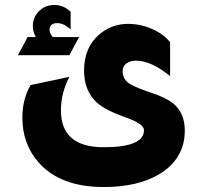

<svg xmlns="http://www.w3.org/2000/svg" viewBox="-20 -562 823 772"><path d="M52 -340 91 -413H124Q112 -434 112 -457Q112 -494 139 -519Q163 -542 199 -542Q235 -542 264 -515V-444Q236 -469 210 -469Q194 -469 186 -461Q179 -454 179 -443Q179 -429 192 -413H298L259 -340ZM664 -256Q588 -318 527 -318Q503 -318 488 -306.5Q473 -295 473 -277Q473 -248 493.5 -231Q514 -214 574 -194Q651 -169 680 -143Q723 -105 723 -37Q723 76 621 138Q534 190 397 190Q222 190 135 91Q70 17 70 -89Q70 -163 103 -220L259 -253Q225 -188 225 -118Q225 30 397 30Q559 30 559 -39Q559 -64 485 -90Q403 -119 369 -150Q318 -197 318 -278Q318 -373 382 -426Q431 -466 495 -466Q545 -466 591.5 -445.5Q638 -425 664 -392Z"/></svg>

Font: Tajawal Black
Style: Regular
Weight: 900
Designer: Boutros Fonts
Foundry: Created by Boutros International 2017
Version: Version 1.700